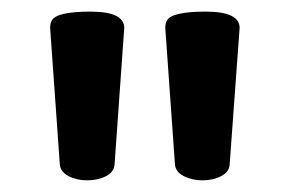

<svg xmlns="http://www.w3.org/2000/svg" viewBox="-20 -705 492 329"><path d="M192.9 -657.2 176.3 -422.9Q175.3 -410.2 161.6 -403.1Q147.9 -396 129.6 -396Q111.3 -396 97.4 -403.3Q83.5 -410.6 82.5 -423.3L65.9 -657.2Q65.9 -665 68.8 -669.9Q77.1 -685.1 135 -685.1Q192.9 -685.1 192.9 -657.2ZM390.6 -657.2 373.5 -422.9Q372.6 -410.2 358.9 -403.1Q345.2 -396 326.9 -396Q308.6 -396 294.7 -403.3Q280.8 -410.6 279.8 -423.3L263.2 -657.2Q263.2 -665 266.1 -669.9Q274.4 -685.1 332.5 -685.1Q390.6 -685.1 390.6 -657.2Z"/></svg>

Font: Nosifer Caps
Style: Regular
Weight: 800
Version: Version 001.002